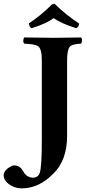

<svg xmlns="http://www.w3.org/2000/svg" viewBox="-90 -854 482 1061"><path d="M347.2 -724.1Q346.2 -706.1 331.1 -698.2Q245.6 -725.1 207 -753.9Q162.1 -721.2 84 -698.2Q70.8 -705.6 69.8 -725.1Q134.3 -767.1 196.8 -829.1L210.9 -834Q272.9 -772.5 347.2 -724.1ZM280.8 -522V-103Q280.8 32.7 203.6 106.9Q193.4 116.7 179.2 128.9Q111.3 187 27.8 187Q-9.3 187 -43 162.1Q-69.3 141.6 -69.8 116.2Q-69.8 88.9 -34.7 67.9Q-21.5 60.1 -12.2 60.1Q18.6 60.1 35.6 88.4Q44.4 103 45.9 105Q64.5 127.4 91.8 127.9Q120.6 127.9 129.9 100.6Q141.1 65.9 141.1 -81.1V-522Q141.1 -584.5 120.1 -599.1Q102.5 -610.4 43.9 -612.8Q35.6 -621.1 40.5 -640.6Q42 -645 43.9 -647Q144.5 -645 210 -645Q261.2 -645 357.9 -647Q366.2 -638.7 361.3 -619.6Q359.9 -615.2 357.9 -612.8Q308.6 -610.4 295.9 -596.2Q280.8 -578.1 280.8 -522Z"/></svg>

Font: Linux Libertine O
Style: Bold
Weight: 700
Designer: Philipp H. Poll
Foundry: Philipp H. Poll
Version: Version 5.0.0